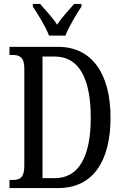

<svg xmlns="http://www.w3.org/2000/svg" viewBox="-20 -951 624 971"><path d="M228 -771H311C328 -816 367 -880 392 -918V-931H355C327 -898 293 -864 269 -826C245 -864 211 -898 183 -931H146V-918C171 -880 211 -816 228 -771ZM28 0H275C451 0 539 -137 539 -356C539 -583 441 -714 275 -714H28V-673H44C79 -673 103 -662 103 -605V-112C103 -54 81 -41 47 -41H28ZM257 -50H195V-665H258C378 -665 439 -556 439 -356C439 -158 378 -50 257 -50Z"/></svg>

Font: Noto Serif Devanagari ExtraCondensed
Style: Regular
Weight: 400
Width: 2
Designer: Universal Thirst, Indian Type Foundry and the Monotype Design Team
Foundry: Monotype Imaging Inc.
Version: Version 2.004